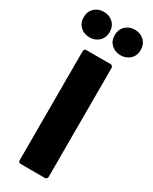

<svg xmlns="http://www.w3.org/2000/svg" viewBox="-289 -1089 945 1189"><g transform="rotate(30 183.0 -495.0)"><path d="M79 24V-754Q79 -772 96 -772H268Q276 -772 281 -767Q286 -762 286 -754V24Q286 32 281 37Q276 42 268 42H96Q79 42 79 24ZM-21 -940Q-21 -981 5.5 -1006.5Q32 -1032 72 -1032Q112 -1032 138.5 -1006.5Q165 -981 165 -940Q165 -900 138.5 -875Q112 -850 72 -850Q32 -850 5.5 -875Q-21 -900 -21 -940ZM201 -940Q201 -981 227.5 -1006.5Q254 -1032 294 -1032Q334 -1032 360.5 -1006.5Q387 -981 387 -940Q387 -900 360.5 -875Q334 -850 294 -850Q254 -850 227.5 -875Q201 -900 201 -940Z"/></g></svg>

Font: LINE Seed JP_TTF ExtraBold
Style: Regular
Weight: 800
Designer: LY Corporation & Fontrix & Fontworks
Version: Version 1.015